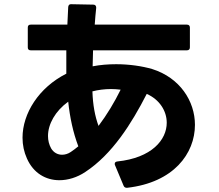

<svg xmlns="http://www.w3.org/2000/svg" viewBox="-20 -830 1040 912"><path d="M582 62H584C805 37 906 -101 906 -237C906 -350 834 -461 703 -502C655 -516 594 -525 532 -525C494 -525 456 -522 420 -515L422 -591H868C877 -591 882 -596 882 -605V-699C882 -708 877 -713 868 -713H430C432 -740 434 -767 437 -793C437 -802 433 -808 423 -808L319 -810C310 -811 305 -806 304 -797L300 -713H126C116 -713 112 -708 112 -699V-605C112 -596 116 -591 126 -591H295C295 -571 295 -552 295 -532V-480C164 -414 87 -291 87 -176C87 -141 94 -108 108 -77C139 -7 198 26 262 26C303 26 346 13 385 -13C513 -97 605 -243 677 -384C738 -357 772 -303 772 -247C772 -166 701 -80 537 -63C529 -62 525 -58 525 -52C525 -50 525 -48 526 -46L567 52C570 59 575 62 582 62ZM223 -125C213 -143 208 -163 208 -184C208 -240 242 -302 304 -347C312 -272 327 -201 352 -135C340 -125 328 -116 316 -108C303 -99 288 -95 275 -95C254 -95 235 -105 223 -125ZM419 -396C446 -403 476 -407 507 -407C522 -407 537 -406 553 -404C524 -345 488 -285 448 -232C431 -278 421 -332 419 -396Z"/></svg>

Font: LINE Seed JP_OTF Bold
Style: Regular
Weight: 700
Designer: LINE & Fontrix & Fontworks
Version: Version 1.009